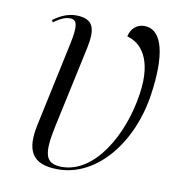

<svg xmlns="http://www.w3.org/2000/svg" viewBox="-67 -607 646 681"><g transform="rotate(10 255.5 -267.0)"><path d="M185 10C327 10 440 -134 465 -310C485 -447 468 -544 399 -544C376 -544 352 -529 346 -497C395 -485 444 -433 425 -305C403 -152 315 -1 198 -1C137 -1 128 -35 149 -135L213 -432C227 -500 221 -539 154 -539C125 -539 97 -526 73 -508L77 -500C103 -520 121 -525 135 -525C162 -525 165 -502 152 -439L86 -130C68 -43 87 10 185 10Z"/></g></svg>

Font: Noto Serif Display SemiCondensed Light
Style: Italic
Weight: 300
Width: 4
Italic angle: -12°
Designer: Monotype Design Team
Foundry: Monotype Imaging Inc.
Version: Version 2.009